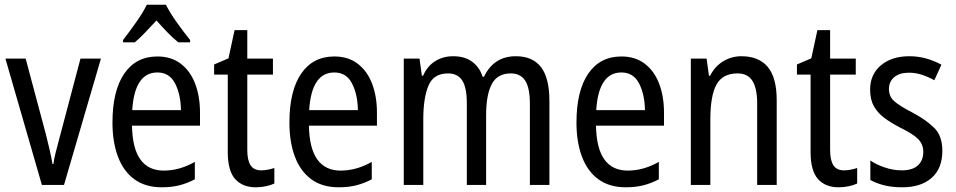

<svg xmlns="http://www.w3.org/2000/svg" viewBox="-20 -786 4061 816"><path d="M158 0 3 -537H89L174 -219Q182 -188 190 -153.5Q198 -119 203 -89H207Q209 -108 217 -139.5Q225 -171 234 -204L322 -537H409L252 0Z M649 -546Q708 -546 748.5 -515Q789 -484 809.5 -430Q830 -376 830 -308V-252H541Q544 -61 676 -61Q743 -61 808 -98V-24Q776 -7 742.5 1.5Q709 10 668 10Q597 10 550.5 -24.5Q504 -59 481 -121Q458 -183 458 -265Q458 -400 508 -473Q558 -546 649 -546ZM649 -478Q552 -478 542 -318H749Q748 -385 724 -431.5Q700 -478 649 -478ZM685 -766Q702 -732 732 -690Q762 -648 788 -616V-606H738Q715 -624 692 -648Q669 -672 645 -699Q620 -672 596.5 -647.5Q573 -623 553 -606H503V-616Q530 -651 559 -692Q588 -733 604 -766Z M1090 -62Q1104 -62 1119 -65Q1134 -68 1146 -72V-6Q1131 1 1110.5 5.5Q1090 10 1067 10Q1011 10 979.5 -25Q948 -60 948 -140V-469H890V-512L951 -538L977 -658H1031V-537H1140V-469H1031V-148Q1031 -105 1045 -83.5Q1059 -62 1090 -62Z M1401 -546Q1460 -546 1500.5 -515Q1541 -484 1561.5 -430Q1582 -376 1582 -308V-252H1293Q1296 -61 1428 -61Q1495 -61 1560 -98V-24Q1528 -7 1494.5 1.5Q1461 10 1420 10Q1349 10 1302.5 -24.5Q1256 -59 1233 -121Q1210 -183 1210 -265Q1210 -400 1260 -473Q1310 -546 1401 -546ZM1401 -478Q1304 -478 1294 -318H1501Q1500 -385 1476 -431.5Q1452 -478 1401 -478Z M2172 -547Q2244 -547 2279.5 -500.5Q2315 -454 2315 -357V0H2232V-345Q2232 -413 2212 -443.5Q2192 -474 2151 -474Q2094 -474 2070 -428.5Q2046 -383 2046 -296V0H1964V-347Q1964 -414 1944.5 -444Q1925 -474 1884 -474Q1822 -474 1800.5 -421Q1779 -368 1779 -280V0H1696V-537H1763L1773 -464H1778Q1796 -505 1829.5 -526Q1863 -547 1906 -547Q1956 -547 1987.5 -523Q2019 -499 2031 -460H2037Q2079 -547 2172 -547Z M2621 -546Q2680 -546 2720.5 -515Q2761 -484 2781.5 -430Q2802 -376 2802 -308V-252H2513Q2516 -61 2648 -61Q2715 -61 2780 -98V-24Q2748 -7 2714.5 1.5Q2681 10 2640 10Q2569 10 2522.5 -24.5Q2476 -59 2453 -121Q2430 -183 2430 -265Q2430 -400 2480 -473Q2530 -546 2621 -546ZM2621 -478Q2524 -478 2514 -318H2721Q2720 -385 2696 -431.5Q2672 -478 2621 -478Z M3131 -547Q3205 -547 3243 -501.5Q3281 -456 3281 -360V0H3198V-347Q3198 -410 3178 -442Q3158 -474 3115 -474Q3051 -474 3025 -426.5Q2999 -379 2999 -279V0H2916V-537H2983L2993 -464H2998Q3018 -504 3053.5 -525.5Q3089 -547 3131 -547Z M3567 -62Q3581 -62 3596 -65Q3611 -68 3623 -72V-6Q3608 1 3587.5 5.5Q3567 10 3544 10Q3488 10 3456.5 -25Q3425 -60 3425 -140V-469H3367V-512L3428 -538L3454 -658H3508V-537H3617V-469H3508V-148Q3508 -105 3522 -83.5Q3536 -62 3567 -62Z M3985 -145Q3985 -70 3939.5 -30Q3894 10 3815 10Q3771 10 3737.5 1.5Q3704 -7 3679 -21V-104Q3703 -87 3739.5 -74.5Q3776 -62 3813 -62Q3858 -62 3881 -83Q3904 -104 3904 -141Q3904 -172 3883 -194Q3862 -216 3807 -243Q3768 -263 3739 -284.5Q3710 -306 3694 -334.5Q3678 -363 3678 -405Q3678 -470 3724 -508.5Q3770 -547 3844 -547Q3882 -547 3916 -537.5Q3950 -528 3981 -511L3951 -445Q3926 -459 3899 -468Q3872 -477 3843 -477Q3803 -477 3780.5 -458Q3758 -439 3758 -408Q3758 -376 3780.5 -356Q3803 -336 3859 -307Q3917 -276 3951 -242Q3985 -208 3985 -145Z"/></svg>

Font: Noto Sans Bengali UI Condensed
Style: Regular
Weight: 400
Width: 3
Designer: Jelle Bosma - Monotype Design Team
Foundry: Monotype Imaging Inc.
Version: Version 2.003; ttfautohint (v1.8.4.7-5d5b)